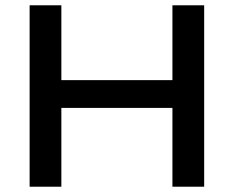

<svg xmlns="http://www.w3.org/2000/svg" viewBox="-20 -706 884 726"><path d="M92 0V-686H212V-403H632V-686H752V0H632V-298H212V0Z"/></svg>

Font: Archivo SemiExpanded Medium
Style: Regular
Weight: 500
Width: 6
Designer: Hector Gatti
Foundry: Omnibus-Type
Version: Version 2.001; ttfautohint (v1.8.3)